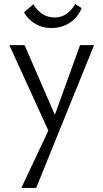

<svg xmlns="http://www.w3.org/2000/svg" viewBox="-20 -636 509 945"><path d="M443 -414 158 289H85L218 7L26 -414H101L250 -71L374 -414ZM98 -575 144 -615Q184 -550 249 -550Q312 -550 350 -616L382 -596Q362 -549 322.5 -523.5Q283 -498 232 -498Q189 -498 154 -518.5Q119 -539 98 -575Z"/></svg>

Font: LXGW Bright TC
Style: Regular
Weight: 400
Designer: Christian Thalmann (Catharsis Fonts)
Foundry: LXGW / Christian Thalmann (Catharsis Fonts) / Fontworks Inc.
Version: Version 5.501